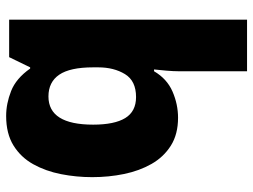

<svg xmlns="http://www.w3.org/2000/svg" viewBox="-122 -482 843 640"><g transform="rotate(-90 300.0 -161.5)"><path d="M383 11Q383 2 383.5 -6.5Q384 -15 385 -29Q386 -43 389 -70H383Q358 -27 315.5 -8.5Q273 10 228 10Q173 10 135 -14Q97 -38 74 -78.5Q51 -119 40.5 -170Q30 -221 30 -276Q30 -329 40 -380Q50 -431 73 -472.5Q96 -514 135.5 -538.5Q175 -563 234 -563Q275 -563 317 -546.5Q359 -530 392 -483H396L430 -553H555V240H383ZM297 -130Q351 -130 373.5 -167Q396 -204 396 -256V-273Q396 -350 371.5 -386Q347 -422 299 -422Q205 -422 205 -273Q205 -202 227 -166Q249 -130 297 -130Z"/></g></svg>

Font: Noto Sans Mono Black
Style: Regular
Weight: 900
Designer: Monotype Design Team
Foundry: Monotype Imaging Inc.
Version: Version 2.014